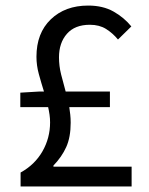

<svg xmlns="http://www.w3.org/2000/svg" viewBox="-20 -670 537 690"><path d="M54 0V-50Q105 -78 132.5 -126Q160 -174 160 -230Q160 -244 158 -258Q156 -272 153 -285H53V-337L120 -341H138Q128 -373 119.5 -404Q111 -435 111 -466Q111 -551 162.5 -600.5Q214 -650 297 -650Q350 -650 388 -628.5Q426 -607 452 -575L404 -528Q385 -551 361 -566Q337 -581 303 -581Q249 -581 220.5 -548.5Q192 -516 192 -464Q192 -433 199.5 -403Q207 -373 216 -341H375V-285H229Q231 -272 232.5 -258Q234 -244 234 -229Q234 -177 218 -141.5Q202 -106 172 -75V-71H453V0Z"/></svg>

Font: .
Style: 
Weight: 400
Designer: Paul D. Hunt, Dalton Maag
Foundry: Dalton Maag Ltd
Version: Version 1.200